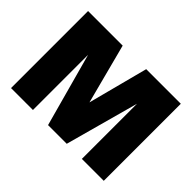

<svg xmlns="http://www.w3.org/2000/svg" viewBox="-130 -922 1177 1177"><g transform="rotate(45 458.0 -334.0)"><path d="M670 0V-478L539 0H377L246 -478V0H56V-668H356L458 -278L560 -668H860V0Z"/></g></svg>

Font: Celebes Black
Style: Regular
Weight: 900
Designer: Anugrah Pasau
Foundry: Lafontype
Version: Version 1.000; ttfautohint (v1.8.4)